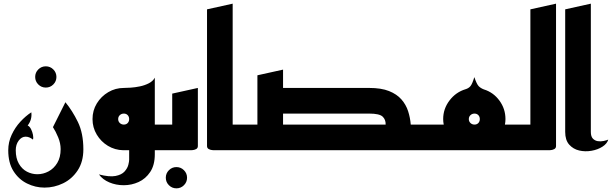

<svg xmlns="http://www.w3.org/2000/svg" viewBox="-20 -820 3340 1048"><path d="M230 -342Q206 -342 189 -359Q172 -376 172 -400Q172 -424 189 -441Q206 -458 230 -458Q254 -458 271 -441Q288 -424 288 -400Q288 -376 271 -359Q254 -342 230 -342Z M223 204Q173 204 127.5 181.5Q82 159 53.5 114Q25 69 25 0Q25 -44 43.5 -84Q62 -124 91 -155.5Q120 -187 151 -207Q156 -167 131 -135Q142 -130 149.5 -115Q157 -100 160 -84Q163 -68 160 -58Q140 -74 120 -74Q98 -74 82 -52.5Q66 -31 66 0Q66 44 83 73.5Q100 103 127 117Q154 131 184 131Q216 131 245 115.5Q274 100 292.5 69.5Q311 39 311 -6Q311 -38 297.5 -70.5Q284 -103 269 -126L337 -262Q375 -216 405 -154.5Q435 -93 435 -5Q435 63 404 110Q373 157 324.5 180.5Q276 204 223 204Z M653 0Q607 -1 569 -24Q531 -47 508 -85.5Q485 -124 485 -170Q485 -217 508.5 -255.5Q532 -294 571 -317Q610 -340 656 -340Q669 -340 693 -341.5Q717 -343 743.5 -348.5Q770 -354 792.5 -365.5Q815 -377 825 -396V-140H880V0H825V22Q825 81 800 118.5Q775 156 736.5 173.5Q698 191 655.5 191Q613 191 576.5 175.5Q540 160 520 132Q577 147 610.5 140.5Q644 134 660 116Q676 98 680.5 79.5Q685 61 685 52V0ZM656 -140Q669 -140 677 -148.5Q685 -157 685 -170Q685 -183 677 -191.5Q669 -200 656 -200Q643 -200 634 -191.5Q625 -183 625 -170Q625 -157 634 -148.5Q643 -140 656 -140Z M943 208Q919 208 902 191Q885 174 885 150Q885 126 902 109Q919 92 943 92Q967 92 984 109Q1001 126 1001 150Q1001 174 984 191Q967 208 943 208Z M840 0V-140H920V-309L1060 -340V-23Q1060 -11 1050 -6Q1040 -1 1030 -0.5Q1020 0 1020 0Z M1150 0Q1150 0 1140 -0.5Q1130 -1 1120 -6Q1110 -11 1110 -23V-769L1250 -800V-140H1330V0Z M1290 0V-140H1385V-409L1525 -440V-340H1995Q2061 -340 2103.5 -323Q2146 -306 2171 -277.5Q2196 -249 2207.5 -213.5Q2219 -178 2222 -140H2345V0H2189Q2187 0 2186 0Q2185 0 2185 0ZM1525 -200V-140H2085Q2086 -167 2068.5 -183.5Q2051 -200 1995 -200Z M2305 0V-140H2402Q2399 -155 2399 -170Q2399 -226 2433.5 -271.5Q2468 -317 2521 -333Q2538 -338 2548 -350Q2558 -362 2569 -399Q2582 -361 2592.5 -350Q2603 -339 2621 -332Q2673 -316 2706 -271Q2739 -226 2739 -170Q2739 -155 2736 -140H2835V0ZM2570 -140Q2583 -140 2591 -148.5Q2599 -157 2599 -170Q2599 -183 2591 -191.5Q2583 -200 2570 -200Q2557 -200 2548 -191.5Q2539 -183 2539 -170Q2539 -157 2548 -148.5Q2557 -140 2570 -140Z M2795 0V-140H2875V-769L3015 -800V-23Q3015 -11 3005 -6Q2995 -1 2985 -0.5Q2975 0 2975 0Z M3300 -58Q3294 -36 3268.5 -19.5Q3243 -3 3208.5 3Q3174 9 3141.5 1.5Q3109 -6 3087 -30.5Q3065 -55 3065 -100V-769L3205 -800V-100Q3205 -75 3216 -63.5Q3227 -52 3243 -49.5Q3259 -47 3275 -50.5Q3291 -54 3300 -58Z"/></svg>

Font: Reem Kufi Ink
Style: Bold
Weight: 700
Designer: Khaled Hosny
Version: Version 1.002